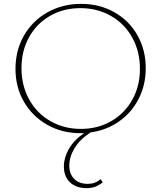

<svg xmlns="http://www.w3.org/2000/svg" viewBox="-20 -683 833 992"><path d="M338 173Q338 216 363.5 241.5Q389 267 434 267Q471 267 500 243L511 259Q492 274 472.5 281.5Q453 289 427 289Q373 289 341.5 259Q310 229 310 177Q310 132 335.5 87Q361 42 414 5H395Q300 5 223.5 -38.5Q147 -82 103.5 -157.5Q60 -233 60 -327Q60 -423 104 -499.5Q148 -576 225.5 -619.5Q303 -663 399 -663Q494 -663 570.5 -620Q647 -577 690 -501Q733 -425 733 -331Q733 -244 696.5 -172.5Q660 -101 595 -55.5Q530 -10 448 1Q393 37 365.5 82Q338 127 338 173ZM398 -17Q485 -17 554.5 -57Q624 -97 663.5 -167.5Q703 -238 703 -327Q703 -417 663.5 -488.5Q624 -560 553.5 -600.5Q483 -641 395 -641Q308 -641 238.5 -601Q169 -561 130 -490.5Q91 -420 91 -331Q91 -241 130.5 -169.5Q170 -98 240 -57.5Q310 -17 398 -17Z"/></svg>

Font: Ysabeau Infant Extralight
Style: Regular
Weight: 200
Designer: Christian Thalmann (Catharsis Fonts)
Version: Version 0.003